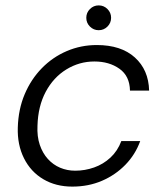

<svg xmlns="http://www.w3.org/2000/svg" viewBox="-20 -680 605 712"><path d="M248 12Q187 12 140.5 -15.5Q94 -43 69 -93Q44 -143 46 -207Q48 -275 71.5 -330.5Q95 -386 135 -427Q175 -468 227.5 -490.5Q280 -513 339 -513Q429 -513 480 -467Q531 -421 533 -344H462Q461 -398 423 -425Q385 -452 330 -452Q274 -452 226 -422.5Q178 -393 149.5 -339.5Q121 -286 119 -214Q117 -174 127.5 -143Q138 -112 157.5 -90.5Q177 -69 203 -58Q229 -47 259 -47Q295 -47 329 -59Q363 -71 389.5 -95.5Q416 -120 430 -157H500Q482 -107 445 -69Q408 -31 358 -9.5Q308 12 248 12ZM346 -568Q327 -568 313.5 -581.5Q300 -595 300 -614Q300 -633 313.5 -646.5Q327 -660 346 -660Q365 -660 378.5 -646.5Q392 -633 392 -614Q392 -595 378.5 -581.5Q365 -568 346 -568Z"/></svg>

Font: DM Sans 18pt Light
Style: Italic
Weight: 300
Italic angle: -10°
Designer: Colophon Foundry, Jonny Pinhorn
Foundry: Colophon Foundry
Version: Version 4.004;gftools[0.9.30]